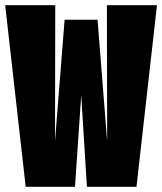

<svg xmlns="http://www.w3.org/2000/svg" viewBox="-22 -720 625 740"><path d="M504 0H313L291 -353L267 0H77L-2 -700H191L190 -176L227 -644H354L391 -175L390 -700H583Z"/></svg>

Font: Georama ExtraCondensed Black
Style: Regular
Weight: 900
Width: 2
Designer: Jean-Baptiste Levee
Foundry: Production Type
Version: Version 1.000